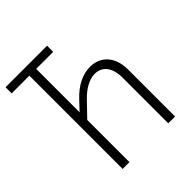

<svg xmlns="http://www.w3.org/2000/svg" viewBox="-199 -864 997 997"><g transform="rotate(-45 300.0 -365.0)"><path d="M130 0H180V-310L255 -388C295 -429 338 -452 377 -452C432 -452 465 -408 465 -336V0H515V-346C515 -437 464 -495 385 -495C330 -495 276 -468 227 -416L180 -366V-685H305V-730H0V-685H130Z"/></g></svg>

Font: JetBrains Mono Thin
Style: Regular
Weight: 100
Monospace: yes
Designer: Philipp Nurullin, Konstantin Bulenkov
Foundry: JetBrains
Version: Version 2.305